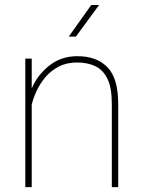

<svg xmlns="http://www.w3.org/2000/svg" viewBox="-20 -769 587 789"><path d="M296.4 -512.2Q253.4 -512.2 220.9 -495.1Q188.5 -478 166 -451.2Q143.6 -424.3 129.9 -394.3Q116.2 -364.3 110.4 -338.4V0H84V-528.3H110.4V-405.8Q134.3 -461.4 182.9 -499.8Q231.4 -538.1 297.9 -538.1Q377.9 -538.1 421.9 -492.4Q465.8 -446.8 465.8 -341.8V0H439.5V-341.8Q439.5 -409.2 421.1 -446Q402.8 -482.9 370.6 -497.6Q338.4 -512.2 296.4 -512.2ZM262.7 -618.7 355 -748.5H387.2L292 -618.7Z"/></svg>

Font: Vazirmatn UI FD Thin
Style: Regular
Weight: 100
Designer: Saber Rastikerdar
Foundry: Saber Rastikerdar
Version: Version 33.003